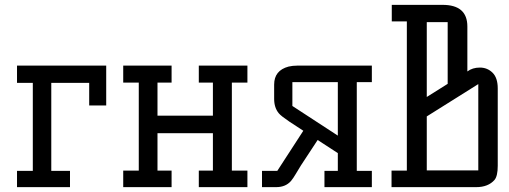

<svg xmlns="http://www.w3.org/2000/svg" viewBox="-20 -770 2093 790"><path d="M50 -67H115V-429H50V-500H417V-336H347V-429H191V-67H268V0H50Z M798 -68H856V-222H628V-68H686V0H487V-68H551V-430H487V-500H686V-430H628V-294H856V-430H798V-500H998V-430H934V-68H998V0H798Z M1448 -432V-67H1510V0H1315V-67H1370V-140L1287 -194L1218 -89Q1206 -70 1196.5 -53.5Q1187 -37 1177 -25Q1155 0 1116 0H1058V-67H1121L1228 -232L1170 -270Q1136 -293 1127 -304Q1108 -327 1108 -363V-422Q1108 -480 1167 -496Q1184 -500 1203 -500H1510V-432ZM1370 -432H1183V-334L1370 -212Z M1903 -476Q1924 -492 1954.5 -492Q1985 -492 2006.5 -471Q2028 -450 2028 -406V-88Q2028 -46 2015 -30Q1989 0 1939 0H1591V-68H1654V-682H1592V-750H1801Q1903 -750 1903 -661ZM1822 -425V-679H1736V-371ZM1948 -424 1736 -291V-69H1948Z"/></svg>

Font: Kelly Slab
Style: Regular
Weight: 400
Designer: Denis Masharov
Foundry: Denis Masharov
Version: Version 1.001